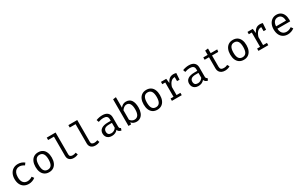

<svg xmlns="http://www.w3.org/2000/svg" viewBox="314 -2743 7373 4730"><g transform="rotate(-30 4000.0 -378.0)"><path d="M487.7 -109.7 529.7 -53.3Q494.4 -23.6 444.6 -5.9Q394.9 11.8 347.2 11.8Q267.7 11.8 210.5 -22.6Q153.3 -56.9 123.6 -120Q93.8 -183.1 93.8 -267.7Q93.8 -349.2 124.1 -413.6Q154.4 -477.9 211.8 -514.6Q269.2 -551.3 348.2 -551.3Q451.3 -551.3 528.7 -488.7L486.7 -431.3Q416.9 -479.5 347.2 -479.5Q299.5 -479.5 263.6 -455.9Q227.7 -432.3 207.4 -384.6Q187.2 -336.9 187.2 -267.7Q187.2 -164.1 230.5 -113.3Q273.8 -62.6 347.2 -62.6Q419.5 -62.6 487.7 -109.7Z M1155.4 -270.3Q1155.4 -186.7 1128.5 -123.1Q1101.5 -59.5 1049.2 -23.8Q996.9 11.8 923.1 11.8Q848.2 11.8 796.2 -22.8Q744.1 -57.4 717.4 -120.5Q690.8 -183.6 690.8 -269.2Q690.8 -353.3 717.7 -416.9Q744.6 -480.5 797.2 -515.9Q849.7 -551.3 924.1 -551.3Q999 -551.3 1050.8 -517.2Q1102.6 -483.1 1129 -419.7Q1155.4 -356.4 1155.4 -270.3ZM783.1 -269.2Q783.1 -163.1 817.9 -111Q852.8 -59 923.1 -59Q993.3 -59 1028.2 -111Q1063.1 -163.1 1063.1 -270.3Q1063.1 -376.9 1028.2 -429Q993.3 -481 924.1 -481Q853.8 -481 818.5 -429Q783.1 -376.9 783.1 -269.2Z M1544.1 -133.3Q1544.1 -95.4 1567.9 -77.7Q1591.8 -60 1633.3 -60Q1676.9 -60 1724.1 -79L1747.2 -15.9Q1722.6 -3.6 1689.7 4.1Q1656.9 11.8 1619 11.8Q1571.3 11.8 1534.6 -6.2Q1497.9 -24.1 1477.9 -57.9Q1457.9 -91.8 1457.9 -137.9V-689.2H1292.3V-757.4H1544.1Z M2159.5 -133.3Q2159.5 -95.4 2183.3 -77.7Q2207.2 -60 2248.7 -60Q2292.3 -60 2339.5 -79L2362.6 -15.9Q2337.9 -3.6 2305.1 4.1Q2272.3 11.8 2234.4 11.8Q2186.7 11.8 2150 -6.2Q2113.3 -24.1 2093.3 -57.9Q2073.3 -91.8 2073.3 -137.9V-689.2H1907.7V-757.4H2159.5Z M2951.3 -117.9Q2951.3 -86.2 2961.5 -71Q2971.8 -55.9 2995.4 -48.7L2974.4 11.8Q2896.4 1.5 2875.4 -64.1Q2846.7 -26.7 2802.8 -7.4Q2759 11.8 2706.2 11.8Q2652.8 11.8 2613.3 -8.7Q2573.8 -29.2 2552.8 -66.9Q2531.8 -104.6 2531.8 -154.9Q2531.8 -238.5 2596.9 -283.1Q2662.1 -327.7 2785.1 -327.7H2864.6V-372.8Q2864.6 -429.2 2831.8 -454.6Q2799 -480 2735.9 -480Q2674.9 -480 2595.4 -452.3L2572.8 -517.4Q2663.1 -551.3 2749.2 -551.3Q2848.2 -551.3 2899.7 -504.9Q2951.3 -458.5 2951.3 -376.9ZM2864.6 -130.3V-269.2H2786.7Q2701 -269.2 2662.6 -240Q2624.1 -210.8 2624.1 -155.9Q2624.1 -53.8 2728.2 -53.8Q2768.2 -53.8 2804.4 -74.1Q2840.5 -94.4 2864.6 -130.3Z M3266.2 -469.7Q3296.4 -509.2 3335.4 -530.3Q3374.4 -551.3 3420 -551.3Q3524.6 -551.3 3573.6 -477.2Q3622.6 -403.1 3622.6 -270.3Q3622.6 -187.7 3597.9 -123.8Q3573.3 -60 3525.1 -24.1Q3476.9 11.8 3408.7 11.8Q3361.5 11.8 3325.1 -4.9Q3288.7 -21.5 3261.5 -55.9L3255.4 0H3180V-757.4L3266.2 -768.2ZM3528.7 -270.8Q3528.7 -375.9 3496.4 -429Q3464.1 -482.1 3401.5 -482.1Q3360 -482.1 3325.6 -457.4Q3291.3 -432.8 3266.2 -395.4V-127.7Q3287.7 -94.9 3319.7 -76.4Q3351.8 -57.9 3388.2 -57.9Q3456.9 -57.9 3492.8 -111Q3528.7 -164.1 3528.7 -270.8Z M4232.3 -270.3Q4232.3 -186.7 4205.4 -123.1Q4178.5 -59.5 4126.2 -23.8Q4073.8 11.8 4000 11.8Q3925.1 11.8 3873.1 -22.8Q3821 -57.4 3794.4 -120.5Q3767.7 -183.6 3767.7 -269.2Q3767.7 -353.3 3794.6 -416.9Q3821.5 -480.5 3874.1 -515.9Q3926.7 -551.3 4001 -551.3Q4075.9 -551.3 4127.7 -517.2Q4179.5 -483.1 4205.9 -419.7Q4232.3 -356.4 4232.3 -270.3ZM3860 -269.2Q3860 -163.1 3894.9 -111Q3929.7 -59 4000 -59Q4070.3 -59 4105.1 -111Q4140 -163.1 4140 -270.3Q4140 -376.9 4105.1 -429Q4070.3 -481 4001 -481Q3930.8 -481 3895.4 -429Q3860 -376.9 3860 -269.2Z M4851.8 -540 4839.5 -357.4H4768.7V-472.3H4764.1Q4701.5 -472.3 4657.4 -428.2Q4613.3 -384.1 4586.2 -294.9V-66.2H4695.9V0H4415.9V-66.2H4500V-473.8H4415.9V-540H4565.6L4581.5 -412.3Q4614.4 -482.6 4659.7 -517.2Q4705.1 -551.8 4775.4 -551.8Q4796.4 -551.8 4813.8 -549Q4831.3 -546.2 4851.8 -540Z M5412.8 -117.9Q5412.8 -86.2 5423.1 -71Q5433.3 -55.9 5456.9 -48.7L5435.9 11.8Q5357.9 1.5 5336.9 -64.1Q5308.2 -26.7 5264.4 -7.4Q5220.5 11.8 5167.7 11.8Q5114.4 11.8 5074.9 -8.7Q5035.4 -29.2 5014.4 -66.9Q4993.3 -104.6 4993.3 -154.9Q4993.3 -238.5 5058.5 -283.1Q5123.6 -327.7 5246.7 -327.7H5326.2V-372.8Q5326.2 -429.2 5293.3 -454.6Q5260.5 -480 5197.4 -480Q5136.4 -480 5056.9 -452.3L5034.4 -517.4Q5124.6 -551.3 5210.8 -551.3Q5309.7 -551.3 5361.3 -504.9Q5412.8 -458.5 5412.8 -376.9ZM5326.2 -130.3V-269.2H5248.2Q5162.6 -269.2 5124.1 -240Q5085.6 -210.8 5085.6 -155.9Q5085.6 -53.8 5189.7 -53.8Q5229.7 -53.8 5265.9 -74.1Q5302.1 -94.4 5326.2 -130.3Z M6070.3 -27.2Q6043.1 -9.2 6003.3 1.3Q5963.6 11.8 5925.6 11.8Q5868.7 11.8 5827.9 -9Q5787.2 -29.7 5765.6 -66.7Q5744.1 -103.6 5744.1 -151.3V-473.3H5620V-540H5744.1V-662.6L5830.3 -672.8V-540H6016.9L6006.7 -473.3H5830.3V-152.3Q5830.3 -106.2 5854.6 -83.1Q5879 -60 5933.3 -60Q5988.2 -60 6036.9 -85.6Z M6693.8 -270.3Q6693.8 -186.7 6666.9 -123.1Q6640 -59.5 6587.7 -23.8Q6535.4 11.8 6461.5 11.8Q6386.7 11.8 6334.6 -22.8Q6282.6 -57.4 6255.9 -120.5Q6229.2 -183.6 6229.2 -269.2Q6229.2 -353.3 6256.2 -416.9Q6283.1 -480.5 6335.6 -515.9Q6388.2 -551.3 6462.6 -551.3Q6537.4 -551.3 6589.2 -517.2Q6641 -483.1 6667.4 -419.7Q6693.8 -356.4 6693.8 -270.3ZM6321.5 -269.2Q6321.5 -163.1 6356.4 -111Q6391.3 -59 6461.5 -59Q6531.8 -59 6566.7 -111Q6601.5 -163.1 6601.5 -270.3Q6601.5 -376.9 6566.7 -429Q6531.8 -481 6462.6 -481Q6392.3 -481 6356.9 -429Q6321.5 -376.9 6321.5 -269.2Z M7313.3 -540 7301 -357.4H7230.3V-472.3H7225.6Q7163.1 -472.3 7119 -428.2Q7074.9 -384.1 7047.7 -294.9V-66.2H7157.4V0H6877.4V-66.2H6961.5V-473.8H6877.4V-540H7027.2L7043.1 -412.3Q7075.9 -482.6 7121.3 -517.2Q7166.7 -551.8 7236.9 -551.8Q7257.9 -551.8 7275.4 -549Q7292.8 -546.2 7313.3 -540Z M7555.4 -239.5Q7557.4 -179 7579 -138.7Q7600.5 -98.5 7635.4 -79.2Q7670.3 -60 7713.3 -60Q7753.3 -60 7786.9 -71.8Q7820.5 -83.6 7857.4 -108.7L7897.9 -51.8Q7860 -22.1 7811 -5.1Q7762.1 11.8 7712.3 11.8Q7634.9 11.8 7579 -23.1Q7523.1 -57.9 7494.1 -121.5Q7465.1 -185.1 7465.1 -269.2Q7465.1 -350.8 7494.4 -414.9Q7523.6 -479 7576.9 -515.1Q7630.3 -551.3 7701 -551.3Q7768.7 -551.3 7818.2 -519.5Q7867.7 -487.7 7894.1 -427.9Q7920.5 -368.2 7920.5 -286.7Q7920.5 -263.1 7918.5 -239.5ZM7555.9 -306.2H7837.4Q7835.9 -391.3 7800 -435.9Q7764.1 -480.5 7702.1 -480.5Q7639.5 -480.5 7600.3 -436.7Q7561 -392.8 7555.9 -306.2Z"/></g></svg>

Font: Fira Code Fixed
Style: Regular
Weight: 400
Monospace: yes
Designer: Carrois Corporate, Edenspiekermann AG, Nikita Prokopov
Foundry: Carrois Corporate, Edenspiekermann AG, Nikita Prokopov
Version: Version 5.002